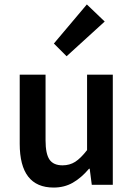

<svg xmlns="http://www.w3.org/2000/svg" viewBox="-20 -824 596 856"><path d="M219.2 12.2Q67.9 12.2 67.9 -183.1V-491.2H183.1V-198.2Q183.1 -138.2 200.7 -112.5Q218.3 -86.9 258.8 -86.9Q290.5 -86.9 315.2 -102.5Q339.8 -118.2 368.2 -154.8V-491.2H482.9V0H389.2L379.9 -71.8H377Q342.3 -30.8 304.4 -9.3Q266.6 12.2 219.2 12.2ZM276.9 -573.2 220.2 -629.9 367.2 -804.2 446.8 -728Z"/></svg>

Font: Toshiba Sans Medium
Style: Regular
Weight: 500
Designer: Paul D. Hunt
Foundry: Toshiba Corporation
Version: Version 2.020;PS 2.0;hotconv 1.0.86;makeotf.lib2.5.63406